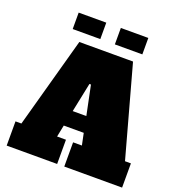

<svg xmlns="http://www.w3.org/2000/svg" viewBox="-164 -1087 1134 1222"><g transform="rotate(20 403.0 -476.0)"><path d="M337.9 -350.1H430.2L389.2 -548.8H378.9ZM408.2 -164.1H467.8L451.2 -244.1H315.9L299.8 -164.1H359.9V0H18.1V-164.1H58.1L227.1 -777.8H590.8L759.8 -164.1H799.8V0H408.2ZM444.8 -952.1H630.9V-840.8H444.8ZM159.2 -952.1H346.2V-840.8H159.2Z"/></g></svg>

Font: AlfaSlabOne-Regular
Style: Regular
Weight: 400
Designer: JM Sole
Foundry: JM Sole
Version: Version 1.001